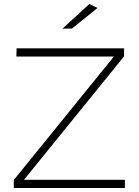

<svg xmlns="http://www.w3.org/2000/svg" viewBox="-20 -941 694 961"><path d="M427 -921 293 -798H340L468 -901ZM63 -699 62 -658H550L49 -40V0H605V-41H100L601 -659V-699Z"/></svg>

Font: Montserrat ExtraLight
Style: Regular
Weight: 250
Designer: Julieta Ulanovsky
Foundry: Julieta Ulanovsky
Version: Version 4.000